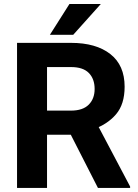

<svg xmlns="http://www.w3.org/2000/svg" viewBox="-20 -921 678 941"><path d="M63.5 -710.9H328.1Q450.7 -710.9 520.8 -656Q590.8 -601.1 590.8 -496.1Q590.8 -409.7 548.3 -360.4Q505.9 -311 435.1 -286.6L388.7 -260.7H161.1L160.2 -378.9H328.1Q385.7 -378.9 414.8 -408Q443.8 -437 443.8 -484.9Q443.8 -534.2 415.5 -563.2Q387.2 -592.3 328.1 -592.3H210.5V0H63.5ZM460 0 298.3 -316.9 453.6 -317.4 617.7 -6.8V0ZM224.6 -750.5 320.3 -901.4H474.1L338.9 -750.5Z"/></svg>

Font: RobotoDEMO
Style: Regular
Weight: 400
Designer: Christian Robertson
Foundry: Google
Version: Version 2.136